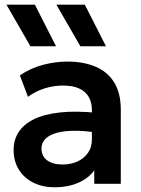

<svg xmlns="http://www.w3.org/2000/svg" viewBox="-20 -782 602 817"><path d="M213 15Q162 15 122.5 -4.5Q83 -24 60.5 -59.8Q38 -95.5 38 -144.5Q38 -186.5 59 -219.5Q80 -252.5 123.5 -274.2Q167 -296 234.8 -303.5Q302.5 -311 395.5 -301.5L397.5 -217Q336.5 -226.5 291 -225.5Q245.5 -224.5 215.8 -215Q186 -205.5 171.2 -189Q156.5 -172.5 156.5 -150.5Q156.5 -117.5 180.5 -99.8Q204.5 -82 246 -82Q281.5 -82 309.8 -95Q338 -108 354.5 -131.8Q371 -155.5 371 -188V-314.5Q371 -346 357.8 -369.2Q344.5 -392.5 317.5 -405.2Q290.5 -418 248 -418Q209 -418 170.8 -406.2Q132.5 -394.5 99 -370L64.5 -461.5Q112 -493 164.5 -506.5Q217 -520 266 -520Q336 -520 387.2 -498Q438.5 -476 466.2 -430.8Q494 -385.5 494 -316V0H381V-57Q356 -22.5 312 -3.8Q268 15 213 15ZM322 -585 220 -762H341L431 -585ZM109.5 -585 7.5 -762H128.5L218.5 -585Z"/></svg>

Font: Geologica Cursive Medium
Style: Regular
Weight: 500
Designer: Sindre Bremnes, Frode Helland
Foundry: Monokrom Skriftforlag AS
Version: Version 1.010;gftools[0.9.28]